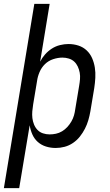

<svg xmlns="http://www.w3.org/2000/svg" viewBox="-48 -755 568 990"><path d="M-28 215 129 -735H208L159 -437Q169 -457 184.5 -474.5Q200 -492 219.5 -504.5Q239 -517 261.5 -522.5Q284 -528 305 -528Q332 -528 356.5 -520Q381 -512 399 -495Q417 -478 427 -455Q437 -432 441 -406.5Q445 -381 443.5 -354Q442 -327 438 -301L418 -181Q414 -158 407.5 -135.5Q401 -113 390 -91.5Q379 -70 364 -51Q349 -32 328.5 -18Q308 -4 285 2Q262 8 239 8Q213 8 189 0.5Q165 -7 147 -23Q129 -39 119 -61.5Q109 -84 105 -109L51 215ZM208 -62Q224 -62 240.5 -65.5Q257 -69 272 -78Q287 -87 299 -100Q311 -113 320 -128.5Q329 -144 333.5 -160Q338 -176 340 -192L360 -312Q363 -329 364.5 -346.5Q366 -364 363 -380.5Q360 -397 353 -412Q346 -427 334.5 -437.5Q323 -448 307 -453Q291 -458 274 -458Q251 -458 226.5 -450Q202 -442 184 -424.5Q166 -407 156 -383.5Q146 -360 143 -337L123 -217Q120 -199 118.5 -181Q117 -163 119 -146Q121 -129 127.5 -113Q134 -97 145.5 -85Q157 -73 173.5 -67.5Q190 -62 208 -62Z"/></svg>

Font: Iosevka Fixed
Style: Italic
Weight: 400
Italic angle: -9°
Monospace: yes
Designer: Belleve Invis
Foundry: Belleve Invis
Version: Version 33.2.4